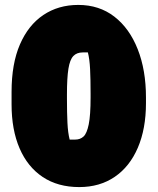

<svg xmlns="http://www.w3.org/2000/svg" viewBox="-20 -740 640 780"><path d="M298 -720Q383 -720 444.5 -672.5Q506 -625 539.5 -540Q573 -455 573 -344V-321Q573 -217 540 -140Q507 -63 446 -21.5Q385 20 302 20Q215 20 153.5 -21Q92 -62 59.5 -137.5Q27 -213 27 -316V-367Q27 -481 61 -559.5Q95 -638 156 -679Q217 -720 298 -720ZM316 -527Q292 -527 278 -512.5Q264 -498 258 -461Q252 -424 252 -356V-340Q252 -282 254 -241Q256 -200 263 -173H286Q306 -173 319.5 -185.5Q333 -198 340.5 -235Q348 -272 348 -344V-360Q348 -418 346 -459Q344 -500 337 -527Z"/></svg>

Font: Recursive Sn Csl St XBk
Style: Regular
Weight: 1000
Version: Version 1.079;hotconv 1.0.112;makeotfexe 2.5.65598; ttfautoh